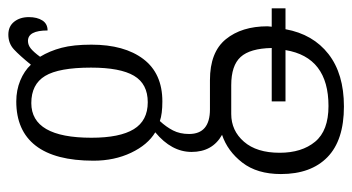

<svg xmlns="http://www.w3.org/2000/svg" viewBox="-212 -391 844 460"><g transform="rotate(-90 210.0 -161.0)"><path d="M23 90Q23 33 50.5 -2.5Q78 -38 117 -51Q76 -74 76 -124Q76 -172 123 -211Q93 -229 74 -269Q55 -309 55 -359Q55 -451 91 -497.5Q127 -544 197 -544Q224 -544 247 -534.5Q270 -525 285 -509Q307 -536 321.5 -549.5Q336 -563 357 -563Q377 -563 388 -549Q399 -535 399 -514Q399 -494 391 -481.5Q383 -469 367 -469Q367 -516 342 -516Q332 -516 323.5 -509Q315 -502 304 -487Q318 -464 325.5 -435.5Q333 -407 333 -364Q333 -285 298.5 -239.5Q264 -194 197 -194Q167 -194 150 -200Q136 -185 127.5 -168.5Q119 -152 119 -130Q119 -80 178 -80H248Q315 -80 346 -42Q377 -4 377 58L376 68H420V101H370Q358 167 310.5 204Q263 241 185 241Q104 241 63.5 201.5Q23 162 23 90ZM278 -365Q278 -442 258 -475Q238 -508 193 -508Q110 -508 110 -364Q110 -296 130.5 -262.5Q151 -229 195 -229Q239 -229 258.5 -262Q278 -295 278 -365ZM320 101H197V68H325Q324 16 303.5 -6.5Q283 -29 236 -29H167Q127 -29 100.5 1.5Q74 32 74 87Q74 140 100.5 172Q127 204 186 204Q303 204 320 101Z"/></g></svg>

Font: Noto Serif CondLight
Style: Regular
Weight: 300
Width: 3
Designer: Monotype Design Team
Foundry: Monotype Imaging Inc.
Version: Version 1.001